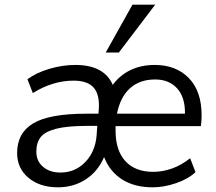

<svg xmlns="http://www.w3.org/2000/svg" viewBox="-20 -792 921 819"><path d="M473 -254V-234Q473 -151 514.5 -105Q556 -59 634 -59Q674 -59 714.5 -73.5Q755 -88 791 -117L814 -58Q784 -29 732 -11Q680 7 631 7Q554 7 501 -26.5Q448 -60 424 -122Q398 -61 346 -27Q294 7 227 7Q150 7 101.5 -33.5Q53 -74 53 -139Q53 -225 122 -266Q191 -307 348 -307H400L401 -322Q402 -329 402 -343Q402 -397 375.5 -422.5Q349 -448 294 -448Q205 -448 120 -395L97 -454Q135 -482 191 -498.5Q247 -515 301 -515Q424 -515 461 -430Q491 -471 536.5 -493Q582 -515 640 -515Q731 -515 785.5 -459Q840 -403 840 -300Q840 -278 837 -254ZM479 -307H769Q770 -377 735.5 -415Q701 -453 642 -453Q576 -453 534.5 -415.5Q493 -378 479 -307ZM392 -213 395 -255H352Q266 -255 218.5 -242.5Q171 -230 153 -206.5Q135 -183 135 -145Q135 -105 163.5 -80.5Q192 -56 238 -56Q300 -56 343 -100Q386 -144 392 -213ZM431 -568 545 -772H642L487 -568Z"/></svg>

Font: Muli
Style: Italic
Weight: 400
Italic angle: -4.541°
Designer: Vernon Adams
Foundry: Vernon Adams
Version: Version 2.001